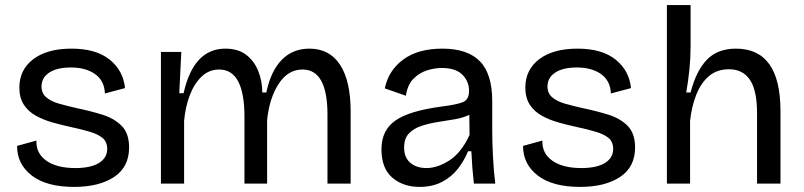

<svg xmlns="http://www.w3.org/2000/svg" viewBox="-20 -721 3157 754"><path d="M271 13Q163 13 105 -31.5Q47 -76 47 -148L123 -169Q121 -119 162 -90Q203 -61 276 -61Q336 -61 368.5 -81Q401 -101 401 -136Q401 -164 383 -179Q365 -194 333 -203.5Q301 -213 259 -222Q222 -230 186.5 -240Q151 -250 121 -266.5Q91 -283 73.5 -310Q56 -337 56 -377Q56 -447 110.5 -488.5Q165 -530 261 -530Q357 -530 410.5 -487Q464 -444 471 -375L392 -354Q390 -404 353.5 -430Q317 -456 258 -456Q204 -456 173.5 -436Q143 -416 143 -381Q143 -355 161.5 -339Q180 -323 211.5 -314Q243 -305 283 -296Q336 -285 382.5 -270.5Q429 -256 458 -226.5Q487 -197 487 -142Q487 -65 428 -26Q369 13 271 13Z M612 0V-517H692L684 -355H701Q740 -530 865 -530Q915 -530 946.5 -506Q978 -482 994 -442.5Q1010 -403 1010 -358H1026Q1043 -441 1086 -485.5Q1129 -530 1195 -530Q1274 -530 1315.5 -466.5Q1357 -403 1357 -283V0H1266V-271Q1266 -448 1168 -448Q1111 -448 1074.5 -392Q1038 -336 1029 -250V0H940V-262Q940 -448 841 -448Q801 -448 772 -420.5Q743 -393 725.5 -347.5Q708 -302 703 -246V0Z M1628 13Q1563 13 1520.5 -23.5Q1478 -60 1478 -135Q1478 -209 1532.5 -247.5Q1587 -286 1717 -303Q1772 -310 1797 -319.5Q1822 -329 1822 -365Q1822 -401 1796 -427.5Q1770 -454 1715 -454Q1685 -454 1655 -444Q1625 -434 1602.5 -410.5Q1580 -387 1574 -345L1491 -374Q1506 -445 1564 -487.5Q1622 -530 1717 -530Q1816 -530 1864.5 -480.5Q1913 -431 1913 -324V-209Q1913 -162 1916 -104.5Q1919 -47 1925 0H1841Q1834 -61 1831 -127H1818Q1803 -90 1778 -58Q1753 -26 1715.5 -6.5Q1678 13 1628 13ZM1655 -61Q1697 -61 1744 -90.5Q1791 -120 1824 -191L1823 -270Q1798 -258 1765 -252.5Q1732 -247 1697.5 -241.5Q1663 -236 1633.5 -226Q1604 -216 1585.5 -196.5Q1567 -177 1567 -142Q1567 -102 1591.5 -81.5Q1616 -61 1655 -61Z M2258 13Q2150 13 2092 -31.5Q2034 -76 2034 -148L2110 -169Q2108 -119 2149 -90Q2190 -61 2263 -61Q2323 -61 2355.5 -81Q2388 -101 2388 -136Q2388 -164 2370 -179Q2352 -194 2320 -203.5Q2288 -213 2246 -222Q2209 -230 2173.5 -240Q2138 -250 2108 -266.5Q2078 -283 2060.5 -310Q2043 -337 2043 -377Q2043 -447 2097.5 -488.5Q2152 -530 2248 -530Q2344 -530 2397.5 -487Q2451 -444 2458 -375L2379 -354Q2377 -404 2340.5 -430Q2304 -456 2245 -456Q2191 -456 2160.5 -436Q2130 -416 2130 -381Q2130 -355 2148.5 -339Q2167 -323 2198.5 -314Q2230 -305 2270 -296Q2323 -285 2369.5 -270.5Q2416 -256 2445 -226.5Q2474 -197 2474 -142Q2474 -65 2415 -26Q2356 13 2258 13Z M2599 0V-701H2692V-539Q2692 -495 2687.5 -449.5Q2683 -404 2675 -358H2692Q2714 -443 2756 -486.5Q2798 -530 2870 -530Q3045 -530 3045 -285V0H2953V-276Q2953 -366 2925 -407.5Q2897 -449 2843 -449Q2796 -449 2764.5 -422.5Q2733 -396 2714.5 -349.5Q2696 -303 2690 -246V0Z"/></svg>

Font: Bricolage Grotesque 12pt
Style: Regular
Weight: 400
Designer: Mathieu Triay
Foundry: Atelier Triay
Version: Version 1.001; ttfautohint (v1.8.4.7-5d5b);gftools[0.9.33.de